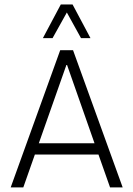

<svg xmlns="http://www.w3.org/2000/svg" viewBox="-20 -813 578 833"><path d="M270 -758.8 331.5 -647.5H372.6L294.9 -793.5H243.7L166 -647.5H208ZM457.5 0H512.2L296.9 -595.2H241.2L26.4 0H81.1L131.3 -142.6H407.2ZM148.4 -191.4 269.5 -535.2 390.1 -191.4Z"/></svg>

Font: Now Light
Style: Regular
Weight: 300
Designer: Alfredo Marco Pradil
Foundry: Alfredo Marco Pradil
Version: Version 1.200;hotconv 1.0.109;makeotfexe 2.5.65596